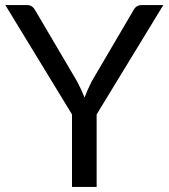

<svg xmlns="http://www.w3.org/2000/svg" viewBox="-20 -736 664 756"><path d="M360.5 0H263.5V-285.5L1 -716H86Q98.5 -716 106.2 -710.2Q114 -704.5 119.5 -694L283.5 -415.5Q301.5 -381 313 -352Q324 -381.5 341 -415.5L504.5 -694Q515.5 -716 537.5 -716H623L360.5 -285.5Z"/></svg>

Font: Verano Sans
Style: Regular
Weight: 400
Designer: Lukasz Dziedzic with Adam Twardoch and Botio Nikoltchev
Foundry: tyPoland Lukasz Dziedzic
Version: Version 3.001;December 28, 2019;FontCreator 12.0.0.2547 64-b